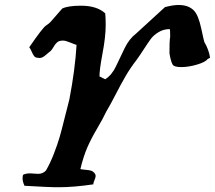

<svg xmlns="http://www.w3.org/2000/svg" viewBox="-20 -744 879 785"><path d="M134.8 -507.8Q125 -507.8 119.6 -514.6Q114.3 -521.5 109.4 -533.2Q104.5 -544.9 99.6 -550.8Q127 -590.8 144 -612.8Q161.1 -634.8 167 -638.7Q172.9 -642.6 179.2 -647.5Q185.5 -652.3 193.4 -662.1L234.4 -709Q257.8 -720.7 311.5 -720.7Q376 -720.7 410.2 -689.5Q412.1 -672.9 412.1 -641.6Q412.1 -593.8 399.4 -526.9Q386.7 -460 386.7 -431.6L410.2 -419.9Q437.5 -437.5 454.1 -472.7Q470.7 -507.8 489.3 -546.4Q507.8 -585 537.1 -607.4L654.3 -714.8Q686.5 -723.6 710 -723.6Q751 -723.6 772.5 -701.2Q791 -682.6 802.7 -627.9Q814.5 -573.2 815.4 -572.3Q834 -541 838.9 -507.8L829.1 -502.9Q820.3 -490.2 785.6 -480Q751 -469.7 720.7 -469.7Q691.4 -469.7 685.5 -480.5Q677.7 -495.1 672.9 -526.4Q672.9 -549.8 673.3 -564.5Q673.8 -579.1 674.3 -583Q674.8 -586.9 675.3 -589.8Q675.8 -592.8 675.8 -595.7Q675.8 -625 673.8 -625Q648.4 -625 627.9 -612.3Q607.4 -599.6 596.7 -585Q585.9 -570.3 567.9 -542.5Q549.8 -514.6 539.1 -500Q512.7 -465.8 493.7 -433.1Q474.6 -400.4 453.1 -358.4Q431.6 -316.4 414.1 -287.1Q400.4 -257.8 377 -218.3Q353.5 -178.7 337.4 -142.1Q321.3 -105.5 308.6 -52.7Q316.4 -50.8 329.6 -49.8Q342.8 -48.8 351.6 -46.4Q360.4 -43.9 367.2 -35.2Q371.1 -30.3 371.1 -24.4Q371.1 -18.6 366.2 -7.3Q361.3 3.9 361.3 9.8Q281.2 21.5 220.7 21.5H204.1Q185.5 21.5 80.1 15.6Q72.3 -2 72.3 -13.7Q72.3 -23.4 74.2 -29.3Q85.9 -35.2 102.5 -35.2Q108.4 -35.2 119.6 -34.2Q130.9 -33.2 135.7 -33.2Q155.3 -33.2 168 -46.9Q186.5 -79.1 201.2 -117.7Q215.8 -156.2 223.1 -181.2Q230.5 -206.1 243.7 -259.3Q256.8 -312.5 263.7 -337.9Q287.1 -460 293 -560.5Q285.2 -562.5 266.6 -570.3Q248 -578.1 237.3 -578.1Q221.7 -578.1 213.4 -570.8Q205.1 -563.5 197.8 -550.3Q190.4 -537.1 181.6 -531.2Q178.7 -529.3 169.4 -521Q160.2 -512.7 153.8 -509.8Q147.5 -506.8 140.6 -506.8Q139.6 -506.8 137.7 -507.3Q135.7 -507.8 134.8 -507.8Z"/></svg>

Font: Essays1743
Style: Italic
Weight: 500
Italic angle: -10°
Designer: Based on the typeface in a 1743 English translation of the essays of Montaigne.  PostScript/TrueType font designed by Jo
Version: Version 002.100